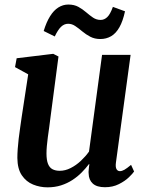

<svg xmlns="http://www.w3.org/2000/svg" viewBox="-20 -794 633 824"><path d="M184 10Q151.5 10 122 -2Q92.5 -14 73.8 -41.5Q55 -69 54.5 -116Q54.5 -133.5 56 -154.5Q57.5 -175.5 60.2 -199Q63 -222.5 66.5 -246.2Q70 -270 73 -291.5L101 -475L44.5 -506L51.5 -544L208.5 -563L231 -551.5L196.5 -289Q194 -267.5 191 -246.2Q188 -225 185.2 -204.8Q182.5 -184.5 181 -167Q179.5 -149.5 179.5 -135.5Q179.5 -107 186 -90.8Q192.5 -74.5 205.2 -67.8Q218 -61 236.5 -61Q260 -61 283.2 -72.8Q306.5 -84.5 326.8 -103.5Q347 -122.5 362 -143.5L418 -558.5H540.5L477.5 -96Q475 -77 480 -68.2Q485 -59.5 494.5 -59.5Q503.5 -59.5 514 -65.5Q524.5 -71.5 542.5 -86.5L555.5 -58Q550 -49.5 533.2 -33.2Q516.5 -17 490.2 -3.8Q464 9.5 430.5 9.5Q395.5 9.5 378.2 -6.2Q361 -22 360.5 -48.5Q360 -51 360 -55.8Q360 -60.5 360.8 -66.2Q361.5 -72 362 -78Q362.5 -84 363.5 -89L362 -90Q348 -71.5 330.5 -53.8Q313 -36 290.8 -21.5Q268.5 -7 242 1.5Q215.5 10 184 10ZM167.5 -661Q179 -699 194.8 -724.2Q210.5 -749.5 230.5 -762Q250.5 -774.5 273 -774.5Q298.5 -774.5 316.5 -764.5Q334.5 -754.5 349.5 -741.5Q364.5 -728.5 379.2 -718.5Q394 -708.5 412 -708.5Q427.5 -708.5 440.2 -720.5Q453 -732.5 464.5 -764.5L516.5 -745.5Q507.5 -703.5 492.5 -677Q477.5 -650.5 456.8 -638.5Q436 -626.5 410.5 -626.5Q386.5 -626.5 367.8 -636.2Q349 -646 333.2 -659.2Q317.5 -672.5 303 -682.2Q288.5 -692 272.5 -692Q255.5 -692 242 -679Q228.5 -666 215 -637.5Z"/></svg>

Font: Merriweather 28pt SemiBold
Style: Italic
Weight: 600
Italic angle: -7.8°
Version: Version 2.101